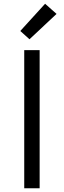

<svg xmlns="http://www.w3.org/2000/svg" viewBox="-20 -1002 340 1022"><path d="M109 0V-735H191V0ZM137 -793 88 -837 220 -982 281 -928Z"/></svg>

Font: Iosevka Aile
Style: Regular
Weight: 400
Designer: Belleve Invis
Foundry: Belleve Invis
Version: Version 28.0.1; ttfautohint (v1.8.4)